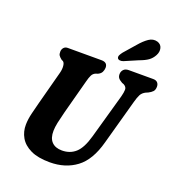

<svg xmlns="http://www.w3.org/2000/svg" viewBox="-164 -1061 1099 1201"><g transform="rotate(20 386.0 -460.5)"><path d="M499.5 -233.5 583 -530Q590.5 -558.5 590.8 -576.8Q591 -595 571.5 -606L558.5 -611Q539 -622 531.8 -632.2Q524.5 -642.5 525 -658.5Q525.5 -675.5 537 -687.8Q548.5 -700 571.5 -700H733.5Q753 -700 762.5 -689.5Q772 -679 772 -662.5Q772 -641.5 761.5 -630.2Q751 -619 732 -609.5L719.5 -604.5Q697 -593.5 687.2 -575.2Q677.5 -557 668.5 -523.5L586 -225Q552 -98 479 -43.5Q406 11 303 11Q223.5 11 174.8 -12.5Q126 -36 103.8 -75Q81.5 -114 82.5 -160.5Q83 -196.5 93.5 -238.8Q104 -281 113 -315.5L172 -537.5Q178.5 -562.5 176.5 -583.8Q174.5 -605 164.5 -612L153.5 -617.5Q139 -629 133.5 -637.8Q128 -646.5 128.5 -662Q128.5 -677.5 138.2 -688.8Q148 -700 164.5 -700H389.5Q430 -700 429.5 -663.5Q429 -648.5 422.2 -635Q415.5 -621.5 397.5 -613L382.5 -608Q366.5 -601 358.8 -585.2Q351 -569.5 344 -542L283.5 -315.5Q271.5 -269.5 265 -238.5Q258.5 -207.5 258 -183Q257 -134.5 280.8 -109.5Q304.5 -84.5 349 -84.5Q403 -84.5 439.8 -117.8Q476.5 -151 499.5 -233.5ZM562.5 -864.5Q592 -899.5 620 -918.5Q648 -937.5 678 -929Q703.5 -921 709.5 -897Q715.5 -873 702 -848Q689 -823.5 667.8 -808.2Q646.5 -793 609 -779.5L520.5 -741.5Q508 -736.5 496.8 -738Q485.5 -739.5 481.5 -747.5Q477.5 -757 482.8 -767.5Q488 -778 497 -789.5Z"/></g></svg>

Font: Fraunces 144pt SuperSoft
Style: Bold Italic
Weight: 700
Italic angle: -16°
Version: Version 1.000;[0bf87f6ff]